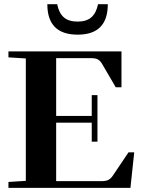

<svg xmlns="http://www.w3.org/2000/svg" viewBox="-20 -913 683 933"><path d="M357.4 -744.6Q210 -744.6 210 -892.6H257.8Q266.6 -849.1 290.3 -828.6Q314 -808.1 356.9 -808.1Q399.9 -808.1 423.6 -828.6Q447.3 -849.1 456.5 -892.6H503.9Q503.9 -744.6 357.4 -744.6ZM21 0V-28.8L105.5 -34.2V-628.9L21 -634.3V-663.1H570.3V-488.8H542.5L476.1 -602.5Q467.3 -617.7 455.8 -624Q444.3 -630.4 424.3 -630.4H252.9V-349.6H425.8V-450.7H453.6V-224.6H425.8V-316.9H252.9V-32.7H472.7Q492.7 -32.7 505.1 -38.1Q517.6 -43.5 528.8 -60.1L604.5 -172.9H632.3L613.8 0Z"/></svg>

Font: Elstob 18pt
Style: Bold
Weight: 700
Designer: Peter S. Baker
Version: Version 1.015